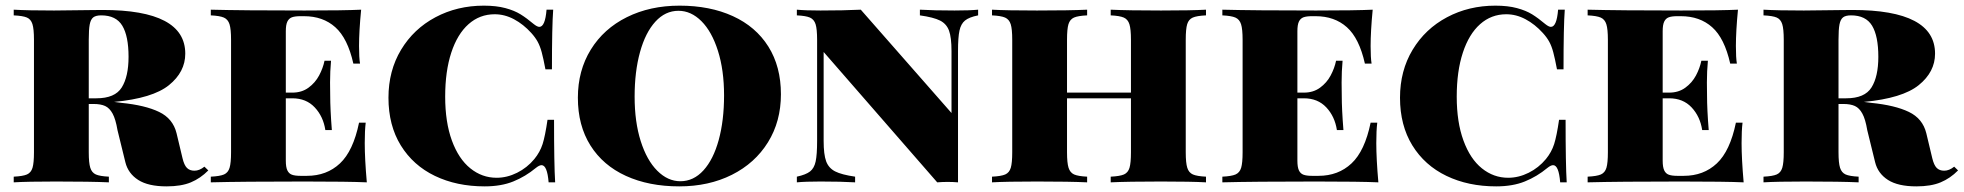

<svg xmlns="http://www.w3.org/2000/svg" viewBox="-20 -642 6914 676"><path d="M566.4 14.2Q502 14.2 466.6 -8.5Q431.2 -31.2 421.4 -70.8L393.6 -184.1Q387.2 -222.2 376.5 -241.9Q365.7 -261.7 350.1 -268.8Q334.5 -275.9 309.6 -275.9H292.5V-106Q292.5 -68.4 297.9 -51.3Q303.2 -34.2 317.4 -27.8Q331.5 -21.5 363.3 -20V0Q298.8 -2.9 176.3 -2.9Q76.7 -2.9 28.3 0V-20Q60.5 -21.5 75 -27.8Q89.4 -34.2 94.5 -51.3Q99.6 -68.4 99.6 -106V-502Q99.6 -540 94.2 -557.1Q88.9 -574.2 74.7 -580.3Q60.5 -586.4 28.3 -587.9V-607.9Q76.7 -605 170.4 -605Q190.9 -605 292 -606.4L341.3 -606.9Q632.3 -606.9 632.3 -453.1Q632.3 -388.7 575 -342.3Q517.6 -295.9 381.8 -283.2L407.7 -279.8Q491.2 -271.5 540 -248Q588.9 -224.6 601.6 -172.9L622.6 -85Q628.4 -60.5 638.2 -50.8Q647.9 -41 664.6 -41Q682.1 -41 699.7 -55.2L713.4 -42Q686 -14.2 652.1 0Q618.2 14.2 566.4 14.2ZM292.5 -502V-295.9H319.3Q384.8 -295.9 408.7 -334.2Q432.6 -372.6 432.6 -441.9Q432.6 -515.1 410.6 -551.5Q388.7 -587.9 336.4 -587.9Q317.4 -587.9 308.3 -580.8Q299.3 -573.7 295.9 -555.9Q292.5 -538.1 292.5 -502Z M1271.5 0Q1206.5 -2.9 1052.2 -2.9Q832.5 -2.9 722.2 0V-20Q754.4 -21.5 768.8 -27.8Q783.2 -34.2 788.3 -51.3Q793.5 -68.4 793.5 -106V-502Q793.5 -539.6 788.1 -556.6Q782.7 -573.7 768.3 -580.1Q753.9 -586.4 722.2 -587.9V-607.9Q832.5 -605 1052.2 -605Q1192.4 -605 1251.5 -607.9Q1244.1 -531.7 1244.1 -480Q1244.1 -439 1247.6 -418H1224.1Q1204.1 -507.3 1160.6 -546.1Q1117.2 -585 1050.3 -585H1037.6Q1018.6 -585 1007.8 -581.1Q997.1 -577.1 991.7 -565.9Q986.3 -554.7 986.3 -532.2V-315.9H1009.3Q1042.5 -315.9 1066.2 -333.3Q1089.8 -350.6 1103.5 -376.2Q1117.2 -401.9 1122.6 -428.2H1145.5Q1142.1 -391.1 1142.1 -351.6L1142.6 -306.2Q1142.6 -257.3 1148.4 -184.1H1125.5Q1118.2 -231.9 1088.1 -263.9Q1058.1 -295.9 1009.3 -295.9H986.3V-76.2Q986.3 -53.7 991.7 -42.2Q997.1 -30.8 1007.8 -26.9Q1018.6 -22.9 1037.6 -22.9H1060.5Q1130.4 -22.9 1177 -66.7Q1223.6 -110.4 1244.1 -210H1267.6Q1264.2 -183.1 1264.2 -138.2Q1264.2 -83 1271.5 0Z M1859.4 -557.1Q1871.6 -547.4 1878.9 -547.4Q1899.4 -547.4 1904.3 -607.9H1927.7Q1923.3 -550.3 1923.3 -397.9H1900.4Q1893.1 -436.5 1887.2 -458.3Q1881.3 -480 1873 -495.1Q1864.7 -510.3 1850.6 -525.9Q1822.8 -556.6 1789.8 -574.2Q1756.8 -591.8 1721.7 -591.8Q1668.9 -591.8 1629.6 -556.9Q1590.3 -522 1568.8 -456.5Q1547.4 -391.1 1547.4 -301.8Q1547.4 -211.9 1571 -147.2Q1594.7 -82.5 1636 -49.3Q1677.2 -16.1 1728.5 -16.1Q1765.1 -16.1 1800.5 -33.7Q1835.9 -51.3 1861.3 -82Q1881.3 -106.4 1890.4 -134.8Q1899.4 -163.1 1907.7 -220.2H1930.7Q1930.7 -62.5 1934.6 0H1911.6Q1906.7 -60.5 1886.7 -60.5Q1878.9 -60.5 1866.7 -50.8Q1830.1 -20.5 1787.4 -3.2Q1744.6 14.2 1686.5 14.2Q1587.9 14.2 1511.2 -22.7Q1434.6 -59.6 1391.1 -130.1Q1347.7 -200.7 1347.7 -297.9Q1347.7 -393.1 1392.1 -466.8Q1436.5 -540.5 1513.2 -581.3Q1589.8 -622.1 1683.6 -622.1Q1727.5 -622.1 1759.3 -613.5Q1791 -605 1812.7 -591.6Q1834.5 -578.1 1859.4 -557.1Z M2729.5 -310.1Q2729.5 -214.4 2683.8 -140.9Q2638.2 -67.4 2556.9 -26.6Q2475.6 14.2 2371.6 14.2Q2264.6 14.2 2183.8 -22.7Q2103 -59.6 2058.8 -129.9Q2014.6 -200.2 2014.6 -297.9Q2014.6 -393.6 2060.1 -467.3Q2105.5 -541 2187 -581.5Q2268.6 -622.1 2372.6 -622.1Q2479.5 -622.1 2560.3 -585.2Q2641.1 -548.3 2685.3 -478Q2729.5 -407.7 2729.5 -310.1ZM2214.4 -301.8Q2214.4 -212.9 2235.8 -145.3Q2257.3 -77.6 2294.2 -40.8Q2331.1 -3.9 2375.5 -3.9Q2421.9 -3.9 2456.8 -42.2Q2491.7 -80.6 2510.5 -149.2Q2529.3 -217.8 2529.3 -306.2Q2529.3 -395 2507.8 -462.9Q2486.3 -530.8 2449.7 -567.4Q2413.1 -604 2368.7 -604Q2322.3 -604 2287.4 -565.7Q2252.4 -527.3 2233.4 -458.7Q2214.4 -390.1 2214.4 -301.8Z M3353 -461.9V0Q3335.4 -1.5 3316.4 -1.5Q3298.3 -1.5 3279.8 0L2879.9 -459V-146Q2879.9 -98.1 2888.7 -74.2Q2897.5 -50.3 2920.2 -38.6Q2942.9 -26.9 2990.7 -20V0Q2941.9 -2.9 2868.7 -2.9Q2815.9 -2.9 2785.6 0V-20Q2817.4 -26.9 2832 -38.3Q2846.7 -49.8 2851.8 -73.7Q2856.9 -97.7 2856.9 -146V-502Q2856.9 -539.6 2851.6 -556.6Q2846.2 -573.7 2831.8 -580.1Q2817.4 -586.4 2785.6 -587.9V-607.9Q2815.9 -605 2868.7 -605Q2950.7 -605 3010.7 -607.9L3330.1 -244.1V-461.9Q3330.1 -510.3 3321.3 -534.2Q3312.5 -558.1 3289.8 -569.6Q3267.1 -581.1 3218.8 -587.9V-607.9Q3268.6 -605 3340.8 -605Q3394 -605 3423.8 -607.9V-587.9Q3392.1 -581.5 3377.7 -569.8Q3363.3 -558.1 3358.2 -534.4Q3353 -510.7 3353 -461.9Z M4154.8 -502V-106Q4154.8 -68.4 4160.2 -51.3Q4165.5 -34.2 4179.9 -27.8Q4194.3 -21.5 4226.1 -20V0Q4174.8 -2.9 4067.9 -2.9Q3952.1 -2.9 3890.6 0V-20Q3922.9 -21.5 3937.3 -27.8Q3951.7 -34.2 3956.8 -51.3Q3961.9 -68.4 3961.9 -106V-295.9H3736.8V-106Q3736.8 -68.4 3742.2 -51.3Q3747.6 -34.2 3761.7 -27.8Q3775.9 -21.5 3807.6 -20V0Q3746.6 -2.9 3630.9 -2.9Q3523.9 -2.9 3472.7 0V-20Q3504.9 -21.5 3519.3 -27.8Q3533.7 -34.2 3538.8 -51.3Q3543.9 -68.4 3543.9 -106V-502Q3543.9 -539.6 3538.6 -556.6Q3533.2 -573.7 3518.8 -580.1Q3504.4 -586.4 3472.7 -587.9V-607.9Q3523.9 -605 3630.9 -605Q3746.6 -605 3807.6 -607.9V-587.9Q3775.4 -586.4 3761.2 -580.1Q3747.1 -573.7 3741.9 -556.9Q3736.8 -540 3736.8 -502V-315.9H3961.9V-502Q3961.9 -539.6 3956.5 -556.6Q3951.2 -573.7 3936.8 -580.1Q3922.4 -586.4 3890.6 -587.9V-607.9Q3952.1 -605 4067.9 -605Q4174.8 -605 4226.1 -607.9V-587.9Q4193.8 -586.4 4179.4 -580.1Q4165 -573.7 4159.9 -556.9Q4154.8 -540 4154.8 -502Z M4833 0Q4768.1 -2.9 4613.8 -2.9Q4394 -2.9 4283.7 0V-20Q4315.9 -21.5 4330.3 -27.8Q4344.7 -34.2 4349.9 -51.3Q4355 -68.4 4355 -106V-502Q4355 -539.6 4349.6 -556.6Q4344.2 -573.7 4329.8 -580.1Q4315.4 -586.4 4283.7 -587.9V-607.9Q4394 -605 4613.8 -605Q4753.9 -605 4813 -607.9Q4805.7 -531.7 4805.7 -480Q4805.7 -439 4809.1 -418H4785.6Q4765.6 -507.3 4722.2 -546.1Q4678.7 -585 4611.8 -585H4599.1Q4580.1 -585 4569.3 -581.1Q4558.6 -577.1 4553.2 -565.9Q4547.9 -554.7 4547.9 -532.2V-315.9H4570.8Q4604 -315.9 4627.7 -333.3Q4651.4 -350.6 4665 -376.2Q4678.7 -401.9 4684.1 -428.2H4707Q4703.6 -391.1 4703.6 -351.6L4704.1 -306.2Q4704.1 -257.3 4710 -184.1H4687Q4679.7 -231.9 4649.7 -263.9Q4619.6 -295.9 4570.8 -295.9H4547.9V-76.2Q4547.9 -53.7 4553.2 -42.2Q4558.6 -30.8 4569.3 -26.9Q4580.1 -22.9 4599.1 -22.9H4622.1Q4691.9 -22.9 4738.5 -66.7Q4785.2 -110.4 4805.7 -210H4829.1Q4825.7 -183.1 4825.7 -138.2Q4825.7 -83 4833 0Z M5420.9 -557.1Q5433.1 -547.4 5440.4 -547.4Q5460.9 -547.4 5465.8 -607.9H5489.3Q5484.9 -550.3 5484.9 -397.9H5461.9Q5454.6 -436.5 5448.7 -458.3Q5442.9 -480 5434.6 -495.1Q5426.3 -510.3 5412.1 -525.9Q5384.3 -556.6 5351.3 -574.2Q5318.4 -591.8 5283.2 -591.8Q5230.5 -591.8 5191.2 -556.9Q5151.9 -522 5130.4 -456.5Q5108.9 -391.1 5108.9 -301.8Q5108.9 -211.9 5132.6 -147.2Q5156.2 -82.5 5197.5 -49.3Q5238.8 -16.1 5290 -16.1Q5326.7 -16.1 5362.1 -33.7Q5397.5 -51.3 5422.9 -82Q5442.9 -106.4 5451.9 -134.8Q5460.9 -163.1 5469.2 -220.2H5492.2Q5492.2 -62.5 5496.1 0H5473.1Q5468.3 -60.5 5448.2 -60.5Q5440.4 -60.5 5428.2 -50.8Q5391.6 -20.5 5348.9 -3.2Q5306.2 14.2 5248 14.2Q5149.4 14.2 5072.8 -22.7Q4996.1 -59.6 4952.6 -130.1Q4909.2 -200.7 4909.2 -297.9Q4909.2 -393.1 4953.6 -466.8Q4998 -540.5 5074.7 -581.3Q5151.4 -622.1 5245.1 -622.1Q5289.1 -622.1 5320.8 -613.5Q5352.5 -605 5374.3 -591.6Q5396 -578.1 5420.9 -557.1Z M6119.1 0Q6054.2 -2.9 5899.9 -2.9Q5680.2 -2.9 5569.8 0V-20Q5602.1 -21.5 5616.5 -27.8Q5630.9 -34.2 5636 -51.3Q5641.1 -68.4 5641.1 -106V-502Q5641.1 -539.6 5635.7 -556.6Q5630.4 -573.7 5616 -580.1Q5601.6 -586.4 5569.8 -587.9V-607.9Q5680.2 -605 5899.9 -605Q6040 -605 6099.1 -607.9Q6091.8 -531.7 6091.8 -480Q6091.8 -439 6095.2 -418H6071.8Q6051.8 -507.3 6008.3 -546.1Q5964.8 -585 5897.9 -585H5885.3Q5866.2 -585 5855.5 -581.1Q5844.7 -577.1 5839.4 -565.9Q5834 -554.7 5834 -532.2V-315.9H5856.9Q5890.1 -315.9 5913.8 -333.3Q5937.5 -350.6 5951.2 -376.2Q5964.8 -401.9 5970.2 -428.2H5993.2Q5989.7 -391.1 5989.7 -351.6L5990.2 -306.2Q5990.2 -257.3 5996.1 -184.1H5973.1Q5965.8 -231.9 5935.8 -263.9Q5905.8 -295.9 5856.9 -295.9H5834V-76.2Q5834 -53.7 5839.4 -42.2Q5844.7 -30.8 5855.5 -26.9Q5866.2 -22.9 5885.3 -22.9H5908.2Q5978 -22.9 6024.7 -66.7Q6071.3 -110.4 6091.8 -210H6115.2Q6111.8 -183.1 6111.8 -138.2Q6111.8 -83 6119.1 0Z M6727.1 14.2Q6662.6 14.2 6627.2 -8.5Q6591.8 -31.2 6582 -70.8L6554.2 -184.1Q6547.9 -222.2 6537.1 -241.9Q6526.4 -261.7 6510.7 -268.8Q6495.1 -275.9 6470.2 -275.9H6453.1V-106Q6453.1 -68.4 6458.5 -51.3Q6463.9 -34.2 6478 -27.8Q6492.2 -21.5 6523.9 -20V0Q6459.5 -2.9 6336.9 -2.9Q6237.3 -2.9 6189 0V-20Q6221.2 -21.5 6235.6 -27.8Q6250 -34.2 6255.1 -51.3Q6260.3 -68.4 6260.3 -106V-502Q6260.3 -540 6254.9 -557.1Q6249.5 -574.2 6235.4 -580.3Q6221.2 -586.4 6189 -587.9V-607.9Q6237.3 -605 6331.1 -605Q6351.6 -605 6452.6 -606.4L6502 -606.9Q6793 -606.9 6793 -453.1Q6793 -388.7 6735.6 -342.3Q6678.2 -295.9 6542.5 -283.2L6568.4 -279.8Q6651.9 -271.5 6700.7 -248Q6749.5 -224.6 6762.2 -172.9L6783.2 -85Q6789.1 -60.5 6798.8 -50.8Q6808.6 -41 6825.2 -41Q6842.8 -41 6860.4 -55.2L6874 -42Q6846.7 -14.2 6812.7 0Q6778.8 14.2 6727.1 14.2ZM6453.1 -502V-295.9H6480Q6545.4 -295.9 6569.3 -334.2Q6593.3 -372.6 6593.3 -441.9Q6593.3 -515.1 6571.3 -551.5Q6549.3 -587.9 6497.1 -587.9Q6478 -587.9 6469 -580.8Q6460 -573.7 6456.5 -555.9Q6453.1 -538.1 6453.1 -502Z"/></svg>

Font: TypoPRO Playfair Display SC
Style: Regular
Weight: 900
Designer: Claus Eggers Sørensen
Foundry: Claus Eggers Sørensen
Version: Version 1.004;PS 001.004;hotconv 1.0.70;makeotf.lib2.5.58329